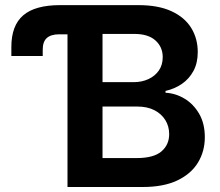

<svg xmlns="http://www.w3.org/2000/svg" viewBox="-20 -748 881 768"><path d="M25.4 -523.9V-560.1Q25.4 -646 73 -686.8Q120.6 -727.5 220.7 -727.5H250V-610.8H217.3Q183.6 -610.8 167.2 -595.9Q150.9 -581.1 150.9 -549.8V-523.9ZM250 0V-727.5H533.7Q613.3 -727.5 666 -703.1Q718.8 -678.7 744.9 -636.2Q771 -593.8 771 -539.6Q771 -496.1 753.9 -464.4Q736.8 -432.6 707.8 -412.6Q678.7 -392.6 642.1 -384.3V-377Q682.1 -375 718 -353.5Q753.9 -332 776.6 -293Q799.3 -253.9 799.3 -199.2Q799.3 -142.6 771.7 -97.4Q744.1 -52.2 689 -26.1Q633.8 0 550.8 0ZM390.1 -115.7H525.9Q594.7 -115.7 625.7 -142.3Q656.7 -168.9 656.7 -211.4Q656.7 -243.2 641.1 -268.1Q625.5 -293 597.2 -307.4Q568.8 -321.8 529.8 -321.8H390.1ZM390.1 -419.4H514.6Q547.4 -419.4 573.7 -431.6Q600.1 -443.8 615.5 -466.1Q630.9 -488.3 630.9 -519.5Q630.9 -560.1 601.8 -586.2Q572.8 -612.3 517.6 -612.3H390.1Z"/></svg>

Font: Inter Cardless
Style: Bold
Weight: 700
Designer: Rasmus Andersson
Foundry: rsms
Version: Version 4.001;git-9221beed3